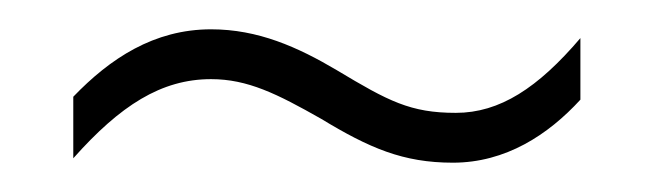

<svg xmlns="http://www.w3.org/2000/svg" viewBox="-20 -409 445 131"><path d="M199 -328C232 -308 255 -298 289 -298C325 -298 354 -317 376 -341V-383C347 -349 321 -332 291 -332C260 -332 245 -340 210 -361C183 -377 156 -389 124 -389C85 -389 55 -369 30 -343V-301C62 -337 90 -355 124 -355C149 -355 169 -345 199 -328Z"/></svg>

Font: Noto Sans Kannada ExtraCondensed ExtraLight
Style: Regular
Weight: 200
Width: 2
Designer: Jelle Bosma - Monotype Design Team
Foundry: Monotype Imaging Inc.
Version: Version 2.005